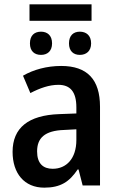

<svg xmlns="http://www.w3.org/2000/svg" viewBox="-20 -855 550 885"><path d="M402 -835H116V-759H402ZM169 -709C139 -709 118 -692 118 -655C118 -619 139 -602 169 -602C198 -602 220 -619 220 -655C220 -692 198 -709 169 -709ZM348 -709C319 -709 298 -692 298 -655C298 -619 319 -602 348 -602C377 -602 400 -619 400 -655C400 -692 377 -709 348 -709ZM262 -551C196 -551 134 -534 86 -506L120 -426C164 -449 207 -464 249 -464C303 -464 332 -433 332 -360V-332L253 -329C111 -324 38 -266 38 -155C38 -56 92 10 184 10C259 10 300 -17 338 -74H342L361 0H441V-363C441 -489 382 -551 262 -551ZM332 -259V-210C332 -124 286 -77 223 -77C179 -77 151 -101 151 -157C151 -218 185 -253 276 -256Z"/></svg>

Font: Noto Sans UI SemiCondensed Medium
Style: Regular
Weight: 500
Width: 4
Designer: Monotype Design Team
Foundry: Monotype Imaging Inc.
Version: Version 1.901